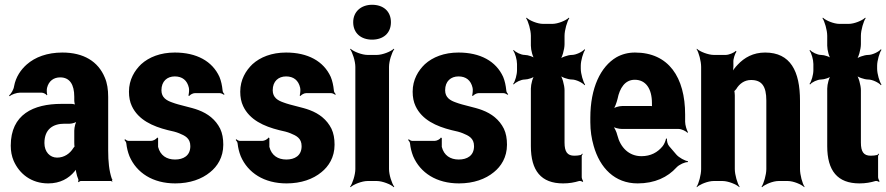

<svg xmlns="http://www.w3.org/2000/svg" viewBox="-20 -758 3711 804"><path d="M433 -128V-352C433 -383 429 -410 419 -433C391 -501 330 -538 241 -538C178 -538 127 -519 92 -488C68 -467 46 -436 39 -397C37 -382 26 -365 18 -358L20 -355C28 -362 49 -370 64 -370H154C162 -370 173 -364 176 -359L178 -361C176 -366 175 -383 177 -390C184 -419 205 -434 232 -434C272 -434 291 -404 291 -353V-338C291 -331 293 -318 297 -314L300 -317C297 -321 285 -323 279 -323H237C120 -323 25 -279 25 -148C25 -125 29 -104 37 -85C61 -30 111 10 182 10C232 10 268 -11 292 -40C295 -44 300 -50 301 -54L297 -55C296 -51 298 -43 299 -37C301 -26 304 -16 308 -7C309 -5 308 1 307 3L310 5C311 3 315 0 318 0H445C447 0 448 2 449 3L451 1C450 0 449 -2 449 -4C449 -5 451 -7 451 -7L448 -10C437 -43 433 -80 433 -128ZM166 -159C166 -218 203 -240 250 -240H272C283 -240 302 -246 307 -253L304 -256C297 -249 291 -225 291 -211V-162C291 -159 291 -145 293 -143L296 -146C294 -148 289 -141 287 -138C273 -115 249 -98 219 -98C189 -98 166 -122 166 -159Z M713 -90C678 -90 651 -107 642 -143V-180L638 -182C635 -175 621 -168 612 -168H519C513 -168 507 -172 504 -175L501 -172C504 -169 509 -162 509 -157C511 -139 515 -122 522 -104C552 -34 620 10 714 10C775 10 825 -8 860 -37C890 -61 915 -99 915 -152C915 -178 911 -200 902 -219C883 -257 851 -282 811 -297C780 -309 732 -317 701 -329C678 -337 656 -349 656 -380C656 -418 680 -438 712 -438C743 -438 764 -422 771 -390C773 -382 771 -364 769 -358L772 -356C776 -361 787 -368 796 -368H900C906 -368 914 -364 918 -361L920 -364C916 -367 912 -374 912 -380C910 -400 906 -419 899 -436C869 -502 803 -538 712 -538C652 -538 604 -519 571 -489C544 -463 520 -425 520 -374C520 -351 524 -331 532 -314C559 -256 619 -229 683 -213C702 -209 718 -205 730 -200C754 -190 777 -180 777 -146C777 -106 748 -90 713 -90Z M1179 -90C1144 -90 1117 -107 1108 -143V-180L1104 -182C1101 -175 1087 -168 1078 -168H985C979 -168 973 -172 970 -175L967 -172C970 -169 975 -162 975 -157C977 -139 981 -122 988 -104C1018 -34 1086 10 1180 10C1241 10 1291 -8 1326 -37C1356 -61 1381 -99 1381 -152C1381 -178 1377 -200 1368 -219C1349 -257 1317 -282 1277 -297C1246 -309 1198 -317 1167 -329C1144 -337 1122 -349 1122 -380C1122 -418 1146 -438 1178 -438C1209 -438 1230 -422 1237 -390C1239 -382 1237 -364 1235 -358L1238 -356C1242 -361 1253 -368 1262 -368H1366C1372 -368 1380 -364 1384 -361L1386 -364C1382 -367 1378 -374 1378 -380C1376 -400 1372 -419 1365 -436C1335 -502 1269 -538 1178 -538C1118 -538 1070 -519 1037 -489C1010 -463 986 -425 986 -374C986 -351 990 -331 998 -314C1025 -256 1085 -229 1149 -213C1168 -209 1184 -205 1196 -200C1220 -190 1243 -180 1243 -146C1243 -106 1214 -90 1179 -90Z M1609 -50V-478C1609 -502 1621 -539 1631 -552L1629 -554C1617 -542 1581 -528 1558 -528H1519C1496 -528 1460 -542 1448 -554L1446 -552C1456 -539 1468 -502 1468 -478V-50C1468 -26 1456 11 1446 24L1448 26C1460 14 1496 0 1519 0H1558C1581 0 1617 14 1629 26L1631 24C1621 11 1609 -26 1609 -50ZM1538 -592C1585 -592 1617 -619 1617 -665C1617 -711 1585 -738 1538 -738C1492 -738 1459 -709 1459 -665C1459 -619 1492 -592 1538 -592Z M1901 -90C1866 -90 1839 -107 1830 -143V-180L1826 -182C1823 -175 1809 -168 1800 -168H1707C1701 -168 1695 -172 1692 -175L1689 -172C1692 -169 1697 -162 1697 -157C1699 -139 1703 -122 1710 -104C1740 -34 1808 10 1902 10C1963 10 2013 -8 2048 -37C2078 -61 2103 -99 2103 -152C2103 -178 2099 -200 2090 -219C2071 -257 2039 -282 1999 -297C1968 -309 1920 -317 1889 -329C1866 -337 1844 -349 1844 -380C1844 -418 1868 -438 1900 -438C1931 -438 1952 -422 1959 -390C1961 -382 1959 -364 1957 -358L1960 -356C1964 -361 1975 -368 1984 -368H2088C2094 -368 2102 -364 2106 -361L2108 -364C2104 -367 2100 -374 2100 -380C2098 -400 2094 -419 2087 -436C2057 -502 1991 -538 1900 -538C1840 -538 1792 -519 1759 -489C1732 -463 1708 -425 1708 -374C1708 -351 1712 -331 1720 -314C1747 -256 1807 -229 1871 -213C1890 -209 1906 -205 1918 -200C1942 -190 1965 -180 1965 -146C1965 -106 1936 -90 1901 -90Z M2338 10C2364 10 2385 6 2405 0C2409 -1 2417 1 2420 4L2422 1C2420 -2 2416 -11 2416 -16V-104C2416 -107 2418 -110 2420 -112L2418 -115C2416 -113 2414 -109 2412 -109C2404 -107 2395 -106 2385 -106C2356 -106 2344 -122 2344 -161V-380C2344 -401 2334 -438 2323 -449L2320 -446C2329 -435 2358 -425 2375 -425C2392 -425 2419 -412 2428 -401L2430 -404C2422 -415 2412 -449 2412 -470V-483C2412 -504 2422 -538 2430 -549L2428 -552C2419 -541 2392 -528 2375 -528C2358 -528 2329 -518 2320 -507L2323 -504C2334 -515 2344 -552 2344 -573V-608C2344 -632 2355 -669 2364 -682L2362 -684C2350 -672 2316 -658 2293 -658H2254C2231 -658 2197 -672 2185 -684L2183 -682C2192 -669 2203 -632 2203 -608V-567C2203 -548 2211 -517 2221 -507L2224 -510C2216 -520 2191 -528 2177 -528C2162 -528 2139 -539 2131 -549L2129 -546C2137 -536 2145 -508 2145 -490V-464C2145 -445 2137 -417 2129 -407L2131 -404C2139 -414 2162 -425 2177 -425C2191 -425 2216 -433 2224 -443L2221 -446C2211 -436 2203 -405 2203 -387V-146C2203 -43 2246 10 2338 10Z M2639 -538C2610 -538 2584 -531 2561 -518C2495 -479 2452 -390 2452 -265V-246C2452 -211 2457 -178 2466 -147C2492 -55 2554 10 2650 10C2722 10 2776 -16 2813 -57C2824 -69 2849 -80 2860 -79L2861 -83C2849 -84 2823 -98 2812 -111L2782 -146C2775 -154 2772 -169 2773 -177L2769 -178C2768 -170 2761 -153 2755 -146C2734 -120 2705 -104 2666 -104C2614 -104 2578 -140 2565 -192C2562 -206 2552 -226 2545 -233L2544 -229C2552 -223 2571 -218 2585 -218H2822C2834 -218 2852 -209 2859 -202L2861 -204C2856 -212 2849 -234 2849 -248V-278C2849 -434 2780 -538 2639 -538ZM2710 -326V-320C2710 -317 2710 -311 2712 -310L2714 -312C2713 -314 2708 -314 2706 -314H2585C2572 -314 2552 -308 2544 -301L2546 -297C2554 -305 2562 -328 2566 -344C2575 -389 2597 -424 2638 -424C2684 -424 2710 -387 2710 -326Z M3125 -423C3170 -423 3189 -397 3189 -337V-50C3189 -26 3178 11 3169 24L3171 26C3183 14 3217 0 3240 0H3279C3302 0 3336 14 3348 26L3349 24C3340 11 3330 -26 3330 -50V-336C3330 -460 3290 -538 3184 -538C3134 -538 3097 -517 3069 -487C3059 -477 3046 -460 3042 -450L3046 -448C3050 -459 3052 -478 3051 -493V-498C3050 -511 3058 -534 3064 -542L3061 -545C3054 -537 3032 -528 3019 -528H2969C2946 -528 2910 -542 2898 -554L2897 -552C2906 -539 2916 -502 2916 -478V-50C2916 -26 2906 11 2897 24L2898 26C2910 14 2945 0 2968 0H3006C3029 0 3064 14 3076 26L3077 24C3068 11 3057 -26 3057 -50V-359C3057 -362 3056 -378 3054 -379L3052 -375C3054 -374 3061 -383 3063 -385C3076 -407 3097 -423 3125 -423Z M3579 10C3605 10 3626 6 3646 0C3650 -1 3658 1 3661 4L3663 1C3661 -2 3657 -11 3657 -16V-104C3657 -107 3659 -110 3661 -112L3659 -115C3657 -113 3655 -109 3653 -109C3645 -107 3636 -106 3626 -106C3597 -106 3585 -122 3585 -161V-380C3585 -401 3575 -438 3564 -449L3561 -446C3570 -435 3599 -425 3616 -425C3633 -425 3660 -412 3669 -401L3671 -404C3663 -415 3653 -449 3653 -470V-483C3653 -504 3663 -538 3671 -549L3669 -552C3660 -541 3633 -528 3616 -528C3599 -528 3570 -518 3561 -507L3564 -504C3575 -515 3585 -552 3585 -573V-608C3585 -632 3596 -669 3605 -682L3603 -684C3591 -672 3557 -658 3534 -658H3495C3472 -658 3438 -672 3426 -684L3424 -682C3433 -669 3444 -632 3444 -608V-567C3444 -548 3452 -517 3462 -507L3465 -510C3457 -520 3432 -528 3418 -528C3403 -528 3380 -539 3372 -549L3370 -546C3378 -536 3386 -508 3386 -490V-464C3386 -445 3378 -417 3370 -407L3372 -404C3380 -414 3403 -425 3418 -425C3432 -425 3457 -433 3465 -443L3462 -446C3452 -436 3444 -405 3444 -387V-146C3444 -43 3487 10 3579 10Z"/></svg>

Font: Asimov
Style: EdgeExtreme
Weight: 500
Designer: Google
Version: Version 2.000980: 2014